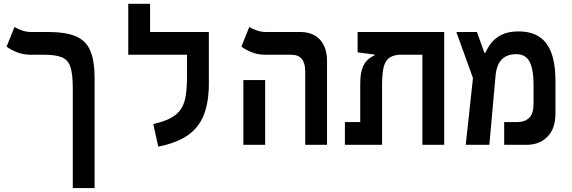

<svg xmlns="http://www.w3.org/2000/svg" viewBox="-20 -752 2970 997"><path d="M471.2 -345.7V224.6H357.9V-294.9Q357.9 -365.7 346.2 -403.1Q334.5 -440.4 302 -454.1Q269.5 -467.8 207.5 -467.8H139.2Q100.1 -467.8 68.4 -480.5Q36.6 -493.2 14.2 -509.8L55.2 -611.8Q66.4 -604.5 90.8 -595.2Q115.2 -585.9 140.6 -585.9H228.5Q321.8 -585.9 374.5 -563.2Q427.2 -540.5 449.2 -487.8Q471.2 -435.1 471.2 -345.7Z M1064.5 -585.9V-318.4Q1064.5 -222.2 1038.6 -155.8Q1012.7 -89.4 954.8 -49.3Q897 -9.3 801.8 9.3L775.9 -107.9Q834 -121.1 868.9 -140.4Q903.8 -159.7 921.6 -188.7Q939.5 -217.8 945.3 -260Q951.2 -302.2 951.2 -360.8V-467.8H646V-732.4H759.3V-585.9Z M1564.9 0V-381.8Q1564.9 -467.8 1492.2 -467.8H1358.4Q1319.3 -467.8 1287.6 -480.5Q1255.9 -493.2 1233.4 -509.8L1274.4 -611.8Q1285.6 -604.5 1310.1 -595.2Q1334.5 -585.9 1359.9 -585.9H1539.1Q1604.5 -585.9 1641.4 -546.1Q1678.2 -506.3 1678.2 -434.6V0ZM1243.7 0V-336.4H1356.9V0Z M2286.6 0H2173.3V-467.8H2053.2Q2013.7 -464.8 1994.6 -445.8Q1975.6 -426.8 1969.7 -391.6Q1963.9 -356.4 1963.9 -305.2V0H1771V-118.2H1850.6V-314.5Q1850.6 -363.8 1860.1 -393.1Q1869.6 -422.4 1886.5 -438.7Q1903.3 -455.1 1924.8 -464.4V-468.8L1836.9 -480V-585.9H2286.6Z M2398.4 0 2436 -346.7 2349.6 -585.9H2456.5L2495.1 -478H2500.5Q2510.7 -502 2530 -527.6Q2549.3 -553.2 2583.7 -571Q2618.2 -588.9 2673.8 -588.9Q2770 -588.9 2817.1 -526.4Q2864.3 -463.9 2864.3 -330.1V-163.1Q2864.3 -84 2822.8 -42Q2781.2 0 2714.4 0H2598.1V-118.2H2668.5Q2705.1 -118.2 2727.8 -140.1Q2750.5 -162.1 2750.5 -212.4V-315.4Q2750.5 -391.1 2730.2 -430.9Q2710 -470.7 2660.6 -470.7Q2612.8 -470.7 2585.7 -443.6Q2558.6 -416.5 2553.2 -357.9L2521 0Z"/></svg>

Font: CaskaydiaCove NFP SemiBold
Style: Regular
Weight: 600
Designer: Aaron Bell
Foundry: Saja Typeworks
Version: Version 2111.001; VTT 6.35;Nerd Fonts 3.1.1